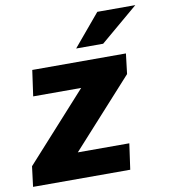

<svg xmlns="http://www.w3.org/2000/svg" viewBox="-88 -792 756 861"><g transform="rotate(-10 289.5 -361.5)"><path d="M-7 0 4.5 -92 282.5 -399.5H64L80.5 -517H507L496 -425L217.5 -117.5H452L435.5 0ZM413 -723H586L414 -577.5H291Z"/></g></svg>

Font: Public Sans ExtraBold
Style: Italic
Weight: 800
Italic angle: -8°
Designer: The Public Sans project authors (U.S. Web Design System). Libre Franklin designed by Pablo Impallari and Rodrigo Fuenzal
Version: Version 1.007; ttfautohint (v1.8.1) -l 8 -r 50 -G 200 -x 14 